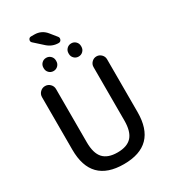

<svg xmlns="http://www.w3.org/2000/svg" viewBox="-254 -1196 1172 1326"><g transform="rotate(-30 332.0 -532.5)"><path d="M282 -845V-840Q282 -819 267.5 -804.5Q253 -790 232 -790Q211 -790 196.5 -804.5Q182 -819 182 -840V-845Q182 -866 196.5 -880.5Q211 -895 232 -895Q253 -895 267.5 -880.5Q282 -866 282 -845ZM382 -840V-845Q382 -866 396.5 -880.5Q411 -895 432 -895Q453 -895 467.5 -880.5Q482 -866 482 -845V-840Q482 -819 467.5 -804.5Q453 -790 432 -790Q411 -790 396.5 -804.5Q382 -819 382 -840ZM377 -979Q386 -968 380 -954Q374 -940 359 -940Q310 -940 272 -973L201 -1037Q190 -1047 195.5 -1061Q201 -1075 216 -1075H242Q299 -1075 335 -1031ZM72 -255V-674Q72 -697 88.5 -713.5Q105 -730 128 -730Q151 -730 167.5 -713.5Q184 -697 184 -674V-250Q184 -162 220.5 -122Q257 -82 334 -82Q411 -82 447.5 -122Q484 -162 484 -250V-676Q484 -698 500 -714Q516 -730 538 -730Q560 -730 576 -714Q592 -698 592 -676V-255Q592 10 332 10Q72 10 72 -255Z"/></g></svg>

Font: Rounded Mplus 1c Medium
Style: Regular
Weight: 500
Version: Version 1.059.20150529